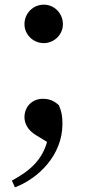

<svg xmlns="http://www.w3.org/2000/svg" viewBox="-20 -574 375 824"><path d="M168 -389C214 -389 250 -427 250 -470C250 -516 214 -554 168 -554C121 -554 85 -516 85 -470C85 -427 121 -389 168 -389ZM182 35C160 112 111 158 31 201L44 230C143 193 248 93 248 -42C248 -73 245 -94 233 -122C211 -143 189 -150 164 -150C117 -150 85 -115 85 -71C85 -44 99 -15 136 7Z"/></svg>

Font: Source Han Serif
Style: Bold
Weight: 700
Designer: Ryoko NISHIZUKA 西塚涼子 (kana & ideographs); Frank Grießhammer (Latin, Greek & Cyrillic); Wenlong ZHANG 张文龙 (bopomofo); San
Foundry: Adobe Systems Incorporated
Version: Version 1.001;PS 1.001;hotconv 16.6.54;makeotf.lib2.5.65590